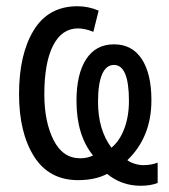

<svg xmlns="http://www.w3.org/2000/svg" viewBox="-20 -567 540 615"><path d="M323 -10Q285 10 230 10Q137 10 89 -66Q41 -142 41 -266Q41 -393 88 -470Q135 -547 228 -547Q263 -547 296 -533L279 -465Q252 -476 230 -476Q178 -476 150 -421Q122 -366 122 -265Q122 -177 151.5 -118.5Q181 -60 237 -60Q260 -60 278 -69Q225 -134 225 -244Q225 -330 256 -377.5Q287 -425 345 -425Q403 -425 434 -378Q465 -331 465 -246Q465 -128 388 -54Q395 -48 410 -43Q425 -38 439 -38Q464 -38 485 -46V19Q463 28 430 28Q370 28 323 -10ZM393 -244Q393 -359 345 -359Q320 -359 307 -329Q294 -299 294 -241Q294 -151 337 -94Q363 -115 378 -154.5Q393 -194 393 -244Z"/></svg>

Font: Noto Sans Mono UI Cond
Style: Regular
Weight: 400
Width: 3
Monospace: yes
Designer: Monotype Design team
Foundry: Monotype Imaging Inc.
Version: Version 1.000